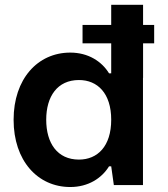

<svg xmlns="http://www.w3.org/2000/svg" viewBox="-20 -750 680 779"><path d="M314.9 -648.9V-574.2H431.2V-452.6H422.4C393.1 -500.5 338.4 -536.6 265.1 -536.6C132.3 -536.6 35.2 -429.2 35.2 -264.2C35.2 -264.2 35.2 -263.7 35.2 -263.7C35.2 -98.6 132.3 8.8 265.1 8.8C338.4 8.8 393.1 -27.3 422.4 -75.2H431.2L441.9 1H560.1V-434.1H560.5V-574.2H605.5V-648.9H560.5V-730.5H431.2V-648.9ZM167.5 -264.2C167.5 -358.9 212.9 -425.3 300.3 -425.3C375.5 -425.3 431.2 -371.6 431.2 -264.2C431.2 -156.2 375.5 -102.5 300.3 -102.5C212.9 -102.5 167.5 -168.9 167.5 -264.2Z"/></svg>

Font: Wand UI Pro Bold
Style: Regular
Weight: 700
Designer: Andreas Faust
Version: Version 1.003;FEAKit 1.0